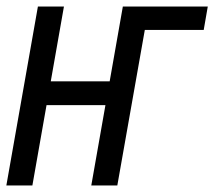

<svg xmlns="http://www.w3.org/2000/svg" viewBox="-28 -570 659 590"><path d="M168.5 -550 128 -320H309L349.5 -550H610.5L598 -478H417L332.5 0H252.5L296 -247H115L71.5 0H-8.5L88.5 -550Z"/></svg>

Font: JuliaMono Italic
Style: Regular
Weight: 400
Italic angle: -9°
Monospace: yes
Designer: cormullion
Foundry: corm
Version: Version 0.049; ttfautohint (v1.8.4)